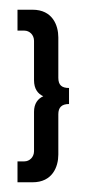

<svg xmlns="http://www.w3.org/2000/svg" viewBox="-20 -292 178 395"><path d="M122 -111C107 -111 100 -117 100 -132V-215C100 -240 88 -272 47 -272H16V-229H30C41 -229 50 -220 50 -208V-127C50 -109 58 -99 69 -94C58 -89 50 -79 50 -62V19C50 31 41 40 30 40H16V83H47C88 83 100 51 100 26V-57C100 -71 107 -78 122 -78Z"/></svg>

Font: Hussar Tani
Style: Dwa
Weight: 700
Foundry: Cannot Into Space Fonts
Version: Version 0.92